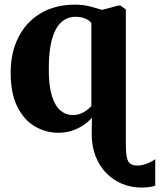

<svg xmlns="http://www.w3.org/2000/svg" viewBox="-20 -574 704 846"><path d="M604 252.5Q558.5 252.5 518.8 236.2Q479 220 448.5 189Q418 158 401 114Q384 70 384 15L385 -55.5Q371 -38.5 348.8 -23.2Q326.5 -8 298.2 1.5Q270 11 237 11Q181.5 11 133.5 -17.2Q85.5 -45.5 56.2 -104Q27 -162.5 27 -254Q27 -342.5 61.2 -410Q95.5 -477.5 159.2 -515.5Q223 -553.5 310.5 -553.5Q347.5 -553.5 379.2 -545Q411 -536.5 430 -530.5L501 -549.5H510.5L534.5 -532.5V61.5Q534.5 98.5 538.8 119Q543 139.5 554.5 147.5Q566 155.5 587 155.5Q603.5 155.5 625 147.8Q646.5 140 664 127.5V244Q656.5 247 647.2 248.8Q638 250.5 627.5 251.5Q617 252.5 604 252.5ZM299.5 -67Q318.5 -67 334.8 -73.2Q351 -79.5 363 -88.8Q375 -98 382.5 -107V-472Q375 -484 356 -492Q337 -500 313 -500Q277.5 -500 251 -477Q224.5 -454 209.8 -403.5Q195 -353 195 -271.5Q194.5 -198 208.2 -153Q222 -108 246 -87.5Q270 -67 299.5 -67Z"/></svg>

Font: Merriweather 60pt ExtraBold
Style: Regular
Weight: 800
Version: Version 2.100